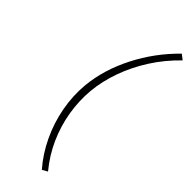

<svg xmlns="http://www.w3.org/2000/svg" viewBox="-267 -724 856 856"><g transform="rotate(45 161.0 -296.0)"><path d="M298 -700 322 -681.5Q265.5 -627 224.5 -563Q183.5 -499 159 -430.8Q134.5 -362.5 128 -295Q122 -228 133.2 -159.5Q144.5 -91 173.2 -26.5Q202 38 248 93.5L223 107.5Q176 53.5 144.8 -12.8Q113.5 -79 100 -151.2Q86.5 -223.5 93 -295Q103.5 -403.5 158 -510Q212.5 -616.5 298 -700Z"/></g></svg>

Font: Karla ExtraLight
Style: Italic
Weight: 250
Italic angle: -8°
Designer: Jonathan Pinhorn
Version: Version 2.004;gftools[0.9.33]